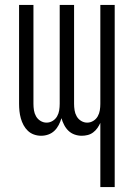

<svg xmlns="http://www.w3.org/2000/svg" viewBox="-20 -540 540 775"><path d="M385 215V-44Q380 -33 373 -23Q366 -13 356 -5.5Q346 2 334 5Q322 8 310 8Q295 8 281 3Q267 -2 256.5 -12Q246 -22 239 -35.5Q232 -49 228 -63Q224 -49 217 -35.5Q210 -22 199.5 -12Q189 -2 175 3Q161 8 146 8Q131 8 117 3Q103 -2 92.5 -12Q82 -22 75 -35Q68 -48 64 -62.5Q60 -77 58.5 -91.5Q57 -106 57 -121V-520H115V-121Q115 -108 117 -95Q119 -82 125.5 -70.5Q132 -59 143.5 -52Q155 -45 168 -45Q181 -45 192.5 -52Q204 -59 210.5 -70.5Q217 -82 219 -95Q221 -108 221 -121V-520H279V-121Q279 -108 281 -95Q283 -82 289.5 -70.5Q296 -59 307.5 -52Q319 -45 332 -45Q345 -45 356.5 -52Q368 -59 374.5 -70.5Q381 -82 383 -95Q385 -108 385 -121V-520H443V215Z"/></svg>

Font: Iosevka Fixed SS04 Light
Style: Regular
Weight: 300
Monospace: yes
Designer: Belleve Invis
Foundry: Belleve Invis
Version: Version 32.5.0